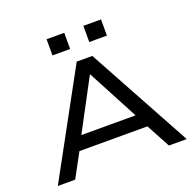

<svg xmlns="http://www.w3.org/2000/svg" viewBox="-152 -1065 1252 1226"><g transform="rotate(-20 474.0 -452.5)"><path d="M36 0 421 -705H527L912 0H791L684 -199L741 -162H205L262 -199L154 0ZM471 -597 276 -231 241 -254H705L669 -231L475 -597ZM539 -795V-905H659V-795ZM289 -795V-905H409V-795Z"/></g></svg>

Font: Nunito Sans 7pt Expanded Medium
Style: Regular
Weight: 500
Width: 7
Designer: Vernon Adams
Foundry: Vernon Adams
Version: Version 3.101;gftools[0.9.27]